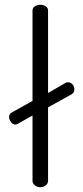

<svg xmlns="http://www.w3.org/2000/svg" viewBox="-20 -783 347 803"><path d="M148 0Q135 0 125.5 -8Q116 -16 116 -26V-300L54 -265Q50 -262 44 -262Q34 -262 26 -272.5Q18 -283 18 -294Q18 -300 21 -305Q24 -310 30 -313L116 -361V-739Q116 -750 125.5 -756.5Q135 -763 148 -763Q162 -763 171.5 -756.5Q181 -750 181 -739V-394L255 -437Q259 -439 265 -439Q272 -439 278 -435Q284 -431 287.5 -424Q291 -417 291 -410Q291 -395 280 -389L181 -334V-26Q181 -16 171.5 -8Q162 0 148 0Z"/></svg>

Font: Dosis ExtraLight
Style: Regular
Weight: 400
Version: Version 3.001; ttfautohint (v1.8.2)